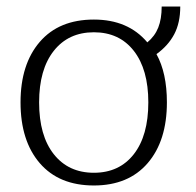

<svg xmlns="http://www.w3.org/2000/svg" viewBox="-20 -558 602 589"><path d="M43 -244Q43 -361 102 -429.5Q161 -498 268 -498Q373 -498 432 -428Q455 -447 465.5 -473.5Q476 -500 476 -538H533Q533 -488 514.5 -453Q496 -418 460 -392Q492 -334 492 -244Q492 -126 433 -57.5Q374 11 268 11Q161 11 102 -57.5Q43 -126 43 -244ZM435 -244Q435 -345 390.5 -402Q346 -459 268 -459Q190 -459 145 -402Q100 -345 100 -244Q100 -142 145 -85Q190 -28 268 -28Q346 -28 390.5 -85Q435 -142 435 -244Z"/></svg>

Font: Maitree Light
Style: Regular
Weight: 300
Designer: CadsonDemak Team
Foundry: CadsonDemak
Version: Version 1.001